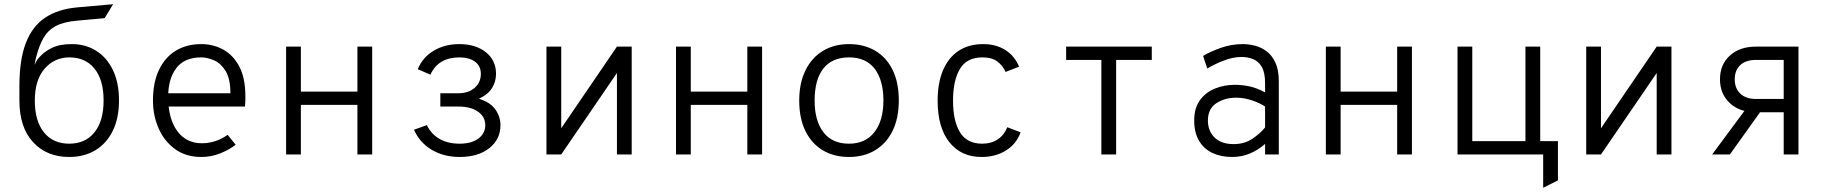

<svg xmlns="http://www.w3.org/2000/svg" viewBox="-20 -732 8664 910"><path d="M308 12Q201.5 12 136.8 -58.2Q72 -128.5 72 -255V-324Q72 -450.5 103.2 -530Q134.5 -609.5 195.5 -649.2Q256.5 -689 346 -697L516 -712L476 -646L345 -634Q281.5 -628.5 244.2 -608.5Q207 -588.5 186 -552Q165 -515.5 151 -460Q149 -451 147.2 -443Q145.5 -435 144 -425Q147 -432 152.2 -441.2Q157.5 -450.5 165 -459Q188.5 -486.5 225.5 -504.8Q262.5 -523 320 -523Q385.5 -523 436 -491.2Q486.5 -459.5 515.2 -399.8Q544 -340 544 -256Q544 -172 514.5 -112Q485 -52 432 -20Q379 12 308 12ZM308 -51Q384.5 -51 427.8 -104.8Q471 -158.5 471 -256Q471 -353 428 -406.5Q385 -460 309 -460Q238.5 -460 191.8 -406.8Q145 -353.5 145 -255Q145 -158.5 188.2 -104.8Q231.5 -51 308 -51Z M934 12Q861.5 12 810.2 -25Q759 -62 732 -123Q705 -184 705 -256Q705 -341 733.5 -400.8Q762 -460.5 813.5 -491.8Q865 -523 934 -523Q990.5 -523 1038 -497Q1085.5 -471 1114.2 -416.5Q1143 -362 1143 -276Q1143 -268 1142.8 -255.8Q1142.5 -243.5 1141 -227H761V-290H1072Q1072 -358.5 1049.5 -395.2Q1027 -432 994.8 -446Q962.5 -460 934 -460Q854 -460 815.5 -409Q777 -358 777 -273Q777 -170.5 819.5 -111.8Q862 -53 937 -53Q966.5 -53 997.5 -62.2Q1028.5 -71.5 1059 -93L1097 -46Q1065.5 -21.5 1023 -4.8Q980.5 12 934 12Z M1336 0V-511H1406V-298H1674V-511H1744V0H1674V-235H1406V0Z M2159 12Q2084 12 2027 -21.5Q1970 -55 1942 -117L2003 -139Q2025 -95 2064.2 -73Q2103.5 -51 2159 -51Q2214.5 -51 2247.2 -75.2Q2280 -99.5 2280 -139Q2280 -178 2246 -202.5Q2212 -227 2152 -227H2067V-290H2152Q2200 -290 2229.5 -315.5Q2259 -341 2259 -382Q2259 -419.5 2231.2 -439.8Q2203.5 -460 2157 -460Q2108.5 -460 2073.8 -440Q2039 -420 2020 -378L1960 -404Q1983.5 -461 2036.2 -492Q2089 -523 2157 -523Q2234.5 -523 2282.8 -484.5Q2331 -446 2331 -382Q2331 -345.5 2312.2 -315Q2293.5 -284.5 2250 -264Q2303.5 -247.5 2327.8 -213.2Q2352 -179 2352 -139Q2352 -71.5 2299 -29.8Q2246 12 2159 12Z M2570 0V-511H2640V-124L2904 -511H2974V0H2904V-386L2640 0Z M3184 0V-511H3254V-298H3522V-511H3592V0H3522V-235H3254V0Z M4004 12Q3933.5 12 3880.5 -19.2Q3827.5 -50.5 3797.8 -110.2Q3768 -170 3768 -255Q3768 -339 3797.8 -399Q3827.5 -459 3880.5 -491Q3933.5 -523 4004 -523Q4074.5 -523 4127.8 -491.8Q4181 -460.5 4210.5 -400.8Q4240 -341 4240 -256Q4240 -172 4210.5 -112Q4181 -52 4127.8 -20Q4074.5 12 4004 12ZM4004 -51Q4081.5 -51 4124.2 -105.5Q4167 -160 4167 -256Q4167 -351.5 4125.8 -405.8Q4084.5 -460 4004 -460Q3924 -460 3882.5 -407.5Q3841 -355 3841 -255Q3841 -160 3882.5 -105.5Q3924 -51 4004 -51Z M4632 12Q4535.5 12 4479.8 -57.8Q4424 -127.5 4424 -255Q4424 -339 4449.5 -399Q4475 -459 4523.2 -491Q4571.5 -523 4640 -523Q4699.5 -523 4744 -495.5Q4788.5 -468 4810 -416L4746 -391Q4733.5 -420.5 4707.5 -440.2Q4681.5 -460 4637 -460Q4561.5 -460 4529.2 -404.8Q4497 -349.5 4497 -255Q4497 -158.5 4530 -104.8Q4563 -51 4635 -51Q4678.5 -51 4709.5 -72Q4740.5 -93 4754 -129L4817 -105Q4798.5 -51 4749 -19.5Q4699.5 12 4632 12Z M5200 0V-448H5033V-511H5439V-448H5270V0Z M5820 12Q5766.5 12 5726 -7.2Q5685.5 -26.5 5662.8 -65Q5640 -103.5 5640 -161Q5640 -220 5667.2 -257.2Q5694.5 -294.5 5738.2 -312.2Q5782 -330 5832 -330Q5869 -330 5903.8 -322.2Q5938.5 -314.5 5976 -294V-337Q5976 -388.5 5960 -415.5Q5944 -442.5 5918.2 -452.2Q5892.5 -462 5864 -462Q5823.5 -462 5778.2 -444.2Q5733 -426.5 5702 -407L5682 -467Q5714.5 -486.5 5765 -504.8Q5815.5 -523 5871 -523Q5898.5 -523 5928 -515.5Q5957.5 -508 5983.2 -488.8Q6009 -469.5 6025 -435Q6041 -400.5 6041 -346V0H5976V-50Q5945.5 -22.5 5905.8 -5.2Q5866 12 5820 12ZM5827 -49Q5878 -49 5915.5 -74.2Q5953 -99.5 5976 -128V-227Q5951.5 -243.5 5914 -256.2Q5876.5 -269 5839 -269Q5785 -269 5745 -242.8Q5705 -216.5 5705 -161Q5705 -111 5736.8 -80Q5768.5 -49 5827 -49Z M6264 0V-511H6334V-298H6602V-511H6672V0H6602V-235H6334V0Z M6888 0V-511H6958V-63H7210V-511H7280V0ZM7294 158V0H7239V-63H7364V123Z M7498 0V-511H7568V-124L7832 -511H7902V0H7832V-386L7568 0Z M8434 0V-200H8302Q8225.5 -200 8178.8 -243.2Q8132 -286.5 8132 -356Q8132 -426 8178.8 -468.5Q8225.5 -511 8302 -511H8504V0ZM8095 0 8266 -231H8344L8179 0ZM8302 -263H8434V-448H8302Q8255 -448 8228.5 -423.8Q8202 -399.5 8202 -356Q8202 -312.5 8228.8 -287.8Q8255.5 -263 8302 -263Z"/></svg>

Font: Overpass Mono Light
Style: Regular
Weight: 300
Monospace: yes
Designer: Delve Withrington, Dave Bailey
Foundry: Delve Fonts LLC
Version: Version 4.000